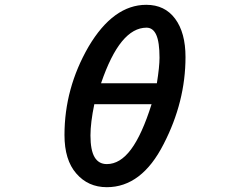

<svg xmlns="http://www.w3.org/2000/svg" viewBox="-20 -750 1040 798"><path d="M297 -29Q248 -85 248 -189Q248 -383 348 -556Q451 -730 588 -730Q665 -730 708 -672Q751 -614 751 -513Q751 -327 660 -151Q569 28 424 28Q346 28 297 -29ZM424 -68Q479 -68 524.5 -129Q570 -190 610 -317H372Q356 -240 356 -187Q356 -126 373 -97Q390 -68 424 -68ZM632 -404Q643 -473 643 -510Q643 -575 629.5 -605Q616 -635 589 -635Q534 -635 487 -578Q440 -521 400 -404Z"/></svg>

Font: 寒蝉全圆体 Bold
Style: Regular
Weight: 700
Designer: Warren2060
      Designed by Motoya company      

      [Varela Round]
      Joe Prince(Latin component); Avraham Cornf
Foundry: ChillType
Version: Version 3.200